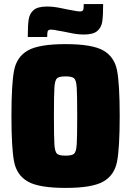

<svg xmlns="http://www.w3.org/2000/svg" viewBox="-20 -912 642 940"><path d="M36 -344Q36 -501 49 -567.5Q62 -634 116.5 -665Q171 -696 301 -696Q431 -696 485.5 -665Q540 -634 553 -567.5Q566 -501 566 -344Q566 -187 553 -120.5Q540 -54 485.5 -23Q431 8 301 8Q171 8 116.5 -23Q62 -54 49 -120.5Q36 -187 36 -344ZM358 -344Q358 -449 355.5 -484.5Q353 -520 342.5 -529Q332 -538 301 -538Q270 -538 259.5 -529Q249 -520 246.5 -485Q244 -450 244 -344Q244 -238 246.5 -203Q249 -168 259.5 -159Q270 -150 301 -150Q332 -150 342.5 -159Q353 -168 355.5 -203.5Q358 -239 358 -344ZM210 -880Q241 -880 274.5 -873Q308 -866 314 -865L336 -861Q359 -856 371 -856Q384 -856 387 -863Q390 -870 390 -892H485Q485 -834 480.5 -805.5Q476 -777 456 -760Q436 -743 391 -743Q361 -743 327.5 -750Q294 -757 288 -758L264 -762Q241 -767 230 -767Q217 -767 214 -760Q211 -753 211 -731H116Q116 -789 120.5 -817.5Q125 -846 145 -863Q165 -880 210 -880Z"/></svg>

Font: Saira Semi Condensed Black
Style: Regular
Weight: 900
Width: 4
Designer: Hector Gatti with collaboration of the Omnibus-Type team
Foundry: Omnibus-Type
Version: Version 1.001; ttfautohint (v1.8)